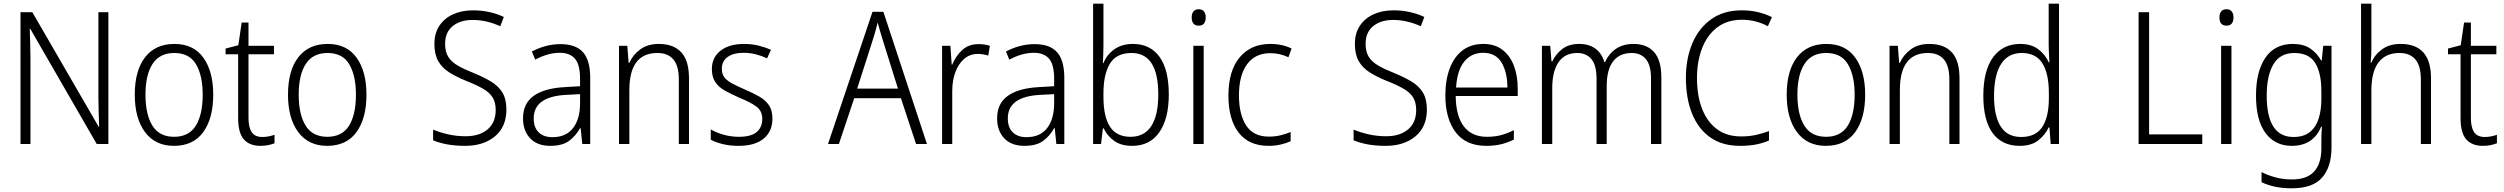

<svg xmlns="http://www.w3.org/2000/svg" viewBox="-20 -780 13566 1040"><path d="M567 0H504L144 -624H141Q142 -587 143.5 -548Q145 -509 145 -466V0H91V-714H155L514 -94H517Q516 -128 514.5 -171.5Q513 -215 513 -251V-714H567Z M1135 -267Q1135 -139 1081 -64.5Q1027 10 922 10Q821 10 765.5 -64.5Q710 -139 710 -267Q710 -398 766 -470Q822 -542 925 -542Q1028 -542 1081.5 -467.5Q1135 -393 1135 -267ZM768 -267Q768 -160 805.5 -99.5Q843 -39 923 -39Q1003 -39 1040.5 -99Q1078 -159 1078 -267Q1078 -370 1042 -431.5Q1006 -493 924 -493Q845 -493 806.5 -434Q768 -375 768 -267Z M1401 -38Q1419 -38 1436.5 -41.5Q1454 -45 1467 -50V-4Q1452 2 1433 6Q1414 10 1391 10Q1331 10 1300.5 -25.5Q1270 -61 1270 -139V-486H1202V-517L1271 -535L1289 -658H1326V-532H1464V-486H1326V-141Q1326 -90 1343.5 -64Q1361 -38 1401 -38Z M1965 -267Q1965 -139 1911 -64.5Q1857 10 1752 10Q1651 10 1595.5 -64.5Q1540 -139 1540 -267Q1540 -398 1596 -470Q1652 -542 1755 -542Q1858 -542 1911.5 -467.5Q1965 -393 1965 -267ZM1598 -267Q1598 -160 1635.5 -99.5Q1673 -39 1753 -39Q1833 -39 1870.5 -99Q1908 -159 1908 -267Q1908 -370 1872 -431.5Q1836 -493 1754 -493Q1675 -493 1636.5 -434Q1598 -375 1598 -267Z M2723 -187Q2723 -93 2661 -41.5Q2599 10 2500 10Q2446 10 2402.5 2Q2359 -6 2326 -20V-78Q2361 -63 2406.5 -52.5Q2452 -42 2502 -42Q2577 -42 2621 -79Q2665 -116 2665 -184Q2665 -225 2648.5 -252Q2632 -279 2596.5 -299.5Q2561 -320 2505 -342Q2453 -363 2414 -387.5Q2375 -412 2354 -448.5Q2333 -485 2333 -542Q2333 -600 2360 -640.5Q2387 -681 2434 -702.5Q2481 -724 2542 -724Q2589 -724 2631.5 -714.5Q2674 -705 2709 -688L2690 -638Q2652 -655 2614.5 -663.5Q2577 -672 2541 -672Q2473 -672 2432 -638.5Q2391 -605 2391 -543Q2391 -499 2408.5 -471.5Q2426 -444 2460 -424.5Q2494 -405 2542 -386Q2599 -363 2639.5 -338.5Q2680 -314 2701.5 -278.5Q2723 -243 2723 -187Z M3016 -541Q3099 -541 3138 -497Q3177 -453 3177 -358V0H3134L3125 -87H3123Q3099 -44 3062.5 -17Q3026 10 2961 10Q2890 10 2851.5 -31Q2813 -72 2813 -139Q2813 -219 2870.5 -260.5Q2928 -302 3038 -308L3122 -313V-352Q3122 -430 3094.5 -462Q3067 -494 3012 -494Q2979 -494 2946 -484.5Q2913 -475 2879 -457L2861 -501Q2894 -519 2934 -530Q2974 -541 3016 -541ZM3044 -266Q2871 -256 2871 -139Q2871 -89 2898 -63Q2925 -37 2972 -37Q3045 -37 3083 -85Q3121 -133 3122 -217V-270Z M3549 -542Q3628 -542 3670 -497Q3712 -452 3712 -356V0H3657V-349Q3657 -423 3627.5 -458Q3598 -493 3541 -493Q3389 -493 3389 -292V0H3333V-532H3378L3385 -440H3389Q3408 -483 3448 -512.5Q3488 -542 3549 -542Z M4164 -138Q4164 -68 4116.5 -29Q4069 10 3981 10Q3933 10 3895 0.5Q3857 -9 3830 -23V-79Q3861 -61 3900.5 -50Q3940 -39 3982 -39Q4048 -39 4078.5 -64.5Q4109 -90 4109 -136Q4109 -179 4077.5 -202.5Q4046 -226 3984 -251Q3941 -270 3907.5 -288.5Q3874 -307 3855 -334.5Q3836 -362 3836 -406Q3836 -469 3883 -505.5Q3930 -542 4010 -542Q4052 -542 4088.5 -533Q4125 -524 4156 -510L4135 -464Q4108 -477 4075 -485.5Q4042 -494 4008 -494Q3953 -494 3921.5 -471.5Q3890 -449 3890 -408Q3890 -378 3904.5 -360Q3919 -342 3946.5 -327.5Q3974 -313 4015 -295Q4057 -277 4091 -258Q4125 -239 4144.5 -211Q4164 -183 4164 -138Z M4942 0 4860 -248H4607L4524 0H4465L4706 -716H4765L5001 0ZM4762 -562Q4756 -581 4748 -608Q4740 -635 4734 -658Q4728 -633 4721 -608Q4714 -583 4707 -562L4623 -300H4844Z M5280 -541Q5314 -541 5342 -532L5333 -479Q5320 -483 5306 -485.5Q5292 -488 5277 -488Q5234 -488 5203 -461.5Q5172 -435 5155 -389.5Q5138 -344 5138 -287V0H5083V-532H5128L5135 -430H5138Q5156 -475 5191 -508Q5226 -541 5280 -541Z M5584 -541Q5667 -541 5706 -497Q5745 -453 5745 -358V0H5702L5693 -87H5691Q5667 -44 5630.5 -17Q5594 10 5529 10Q5458 10 5419.5 -31Q5381 -72 5381 -139Q5381 -219 5438.5 -260.5Q5496 -302 5606 -308L5690 -313V-352Q5690 -430 5662.5 -462Q5635 -494 5580 -494Q5547 -494 5514 -484.5Q5481 -475 5447 -457L5429 -501Q5462 -519 5502 -530Q5542 -541 5584 -541ZM5612 -266Q5439 -256 5439 -139Q5439 -89 5466 -63Q5493 -37 5540 -37Q5613 -37 5651 -85Q5689 -133 5690 -217V-270Z M5957 -536Q5957 -512 5956 -484.5Q5955 -457 5954 -438H5957Q5975 -484 6016 -513Q6057 -542 6117 -542Q6210 -542 6260.5 -472.5Q6311 -403 6311 -268Q6311 -138 6260 -64Q6209 10 6112 10Q6053 10 6015.5 -16.5Q5978 -43 5958 -85H5954L5944 0H5901V-760H5957ZM6109 -493Q6027 -493 5992 -435Q5957 -377 5957 -274V-256Q5957 -148 5992.5 -93.5Q6028 -39 6104 -39Q6178 -39 6216 -97Q6254 -155 6254 -268Q6254 -493 6109 -493Z M6473 -730Q6492 -730 6501.5 -718Q6511 -706 6511 -686Q6511 -641 6473 -641Q6435 -641 6435 -686Q6435 -706 6444.5 -718Q6454 -730 6473 -730ZM6500 -532V0H6444V-532Z M6851 10Q6745 10 6689.5 -61.5Q6634 -133 6634 -262Q6634 -397 6695 -469.5Q6756 -542 6860 -542Q6894 -542 6923.5 -535.5Q6953 -529 6976 -517L6959 -470Q6911 -492 6861 -492Q6779 -492 6735 -432Q6691 -372 6691 -263Q6691 -161 6730 -100.5Q6769 -40 6853 -40Q6886 -40 6915.5 -47Q6945 -54 6971 -65V-15Q6947 -4 6916.5 3Q6886 10 6851 10Z M7709 -187Q7709 -93 7647 -41.5Q7585 10 7486 10Q7432 10 7388.5 2Q7345 -6 7312 -20V-78Q7347 -63 7392.5 -52.5Q7438 -42 7488 -42Q7563 -42 7607 -79Q7651 -116 7651 -184Q7651 -225 7634.5 -252Q7618 -279 7582.5 -299.5Q7547 -320 7491 -342Q7439 -363 7400 -387.5Q7361 -412 7340 -448.5Q7319 -485 7319 -542Q7319 -600 7346 -640.5Q7373 -681 7420 -702.5Q7467 -724 7528 -724Q7575 -724 7617.5 -714.5Q7660 -705 7695 -688L7676 -638Q7638 -655 7600.5 -663.5Q7563 -672 7527 -672Q7459 -672 7418 -638.5Q7377 -605 7377 -543Q7377 -499 7394.5 -471.5Q7412 -444 7446 -424.5Q7480 -405 7528 -386Q7585 -363 7625.5 -338.5Q7666 -314 7687.5 -278.5Q7709 -243 7709 -187Z M8015 -542Q8077 -542 8118.5 -510Q8160 -478 8180.5 -423.5Q8201 -369 8201 -300V-260H7865Q7866 -152 7909 -95.5Q7952 -39 8034 -39Q8075 -39 8108.5 -47.5Q8142 -56 8180 -75V-24Q8146 -7 8110.5 1.5Q8075 10 8031 10Q7920 10 7864.5 -64Q7809 -138 7809 -263Q7809 -346 7832.5 -409Q7856 -472 7902 -507Q7948 -542 8015 -542ZM8014 -494Q7950 -494 7911.5 -446.5Q7873 -399 7867 -306H8145Q8145 -388 8113.5 -441Q8082 -494 8014 -494Z M8829 -542Q8900 -542 8939.5 -498Q8979 -454 8979 -359V0H8923V-355Q8923 -427 8895 -460Q8867 -493 8819 -493Q8753 -493 8718 -448Q8683 -403 8683 -313V0H8628V-352Q8628 -427 8600 -460Q8572 -493 8524 -493Q8456 -493 8422 -443Q8388 -393 8388 -304V0H8332V-532H8377L8384 -447H8388Q8406 -486 8441.5 -514Q8477 -542 8534 -542Q8588 -542 8622.5 -516Q8657 -490 8670 -444H8674Q8695 -490 8733.5 -516Q8772 -542 8829 -542Z M9416 -673Q9336 -673 9281.5 -631.5Q9227 -590 9199.5 -518.5Q9172 -447 9172 -358Q9172 -262 9199.5 -191Q9227 -120 9280 -80.5Q9333 -41 9411 -41Q9456 -41 9493 -49.5Q9530 -58 9562 -70V-19Q9531 -5 9492.5 2.5Q9454 10 9405 10Q9310 10 9245 -35Q9180 -80 9146 -163Q9112 -246 9112 -359Q9112 -462 9146.5 -544.5Q9181 -627 9248.5 -675.5Q9316 -724 9415 -724Q9505 -724 9578 -687L9556 -638Q9490 -673 9416 -673Z M10083 -267Q10083 -139 10029 -64.5Q9975 10 9870 10Q9769 10 9713.5 -64.5Q9658 -139 9658 -267Q9658 -398 9714 -470Q9770 -542 9873 -542Q9976 -542 10029.5 -467.5Q10083 -393 10083 -267ZM9716 -267Q9716 -160 9753.5 -99.5Q9791 -39 9871 -39Q9951 -39 9988.5 -99Q10026 -159 10026 -267Q10026 -370 9990 -431.5Q9954 -493 9872 -493Q9793 -493 9754.5 -434Q9716 -375 9716 -267Z M10431 -542Q10510 -542 10552 -497Q10594 -452 10594 -356V0H10539V-349Q10539 -423 10509.5 -458Q10480 -493 10423 -493Q10271 -493 10271 -292V0H10215V-532H10260L10267 -440H10271Q10290 -483 10330 -512.5Q10370 -542 10431 -542Z M10920 10Q10824 10 10773.5 -59Q10723 -128 10723 -261Q10723 -398 10776 -470Q10829 -542 10923 -542Q10983 -542 11021 -513Q11059 -484 11077 -443H11081Q11080 -466 11078.5 -490.5Q11077 -515 11077 -535V-760H11133V0H11088L11081 -90H11077Q11058 -49 11020.5 -19.5Q10983 10 10920 10ZM10928 -38Q11007 -38 11042.5 -92.5Q11078 -147 11078 -248V-276Q11078 -381 11043 -437Q11008 -493 10931 -493Q10857 -493 10819 -433Q10781 -373 10781 -260Q10781 -152 10817 -95Q10853 -38 10928 -38Z M11564 0V-714H11621V-52H11909V0Z M12040 -730Q12059 -730 12068.5 -718Q12078 -706 12078 -686Q12078 -641 12040 -641Q12002 -641 12002 -686Q12002 -706 12011.5 -718Q12021 -730 12040 -730ZM12067 -532V0H12011V-532Z M12400 -542Q12457 -542 12493.5 -517.5Q12530 -493 12553 -452H12556L12564 -532H12609V18Q12609 124 12558 182Q12507 240 12394 240Q12344 240 12304 231.5Q12264 223 12230 207V152Q12265 170 12306.5 181Q12348 192 12395 192Q12476 192 12515 149Q12554 106 12554 24V-8Q12554 -28 12554.5 -49.5Q12555 -71 12557 -94H12553Q12533 -44 12493 -17Q12453 10 12394 10Q12303 10 12251.5 -59.5Q12200 -129 12200 -262Q12200 -393 12251 -467.5Q12302 -542 12400 -542ZM12407 -493Q12331 -493 12294.5 -432Q12258 -371 12258 -262Q12258 -38 12403 -38Q12459 -38 12492 -65Q12525 -92 12539.5 -138Q12554 -184 12554 -241V-287Q12554 -385 12520.5 -439Q12487 -493 12407 -493Z M12825 -517Q12825 -496 12824 -478Q12823 -460 12821 -441H12825Q12843 -484 12883 -513Q12923 -542 12984 -542Q13065 -542 13106.5 -496Q13148 -450 13148 -354V0H13093V-348Q13093 -424 13063 -458.5Q13033 -493 12977 -493Q12903 -493 12864 -442.5Q12825 -392 12825 -289V0H12769V-760H12825Z M13439 -38Q13457 -38 13474.5 -41.5Q13492 -45 13505 -50V-4Q13490 2 13471 6Q13452 10 13429 10Q13369 10 13338.5 -25.5Q13308 -61 13308 -139V-486H13240V-517L13309 -535L13327 -658H13364V-532H13502V-486H13364V-141Q13364 -90 13381.5 -64Q13399 -38 13439 -38Z"/></svg>

Font: Noto Sans Arabic SemCond Light
Style: Regular
Weight: 300
Width: 4
Designer: Monotype Design Team, Nadine Chahine, Nizar Qandah and Khaled Hosny
Foundry: Monotype Imaging Inc.
Version: Version 2.012; ttfautohint (v1.8.4.7-5d5b)